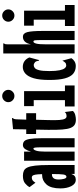

<svg xmlns="http://www.w3.org/2000/svg" viewBox="511 -1226 727 1790"><g transform="rotate(-90 875.0 -331.5)"><path d="M94 11Q55 11 34 -31Q13 -73 13 -132Q13 -221 49.5 -262Q86 -303 138 -303Q142 -303 146 -303Q145 -346 141 -366.5Q137 -387 130.5 -393Q124 -399 114 -399Q98 -399 87.5 -391Q77 -383 66 -365L25 -420Q37 -443 61 -462.5Q85 -482 131 -482Q158 -482 177.5 -473Q197 -464 208.5 -439Q220 -414 225.5 -366.5Q231 -319 231 -243V0H148V-31Q140 -8 127 1.5Q114 11 94 11ZM96 -148Q96 -123 102 -99.5Q108 -76 121 -76Q138 -76 142.5 -104.5Q147 -133 147 -211Q143 -211 141 -211Q121 -211 108.5 -196.5Q96 -182 96 -148Z M271 0V-471H356V-406Q364 -438 379 -460Q394 -482 417 -482Q439 -482 453 -469.5Q467 -457 474 -419.5Q481 -382 481 -307V0H396V-305Q396 -355 393.5 -369.5Q391 -384 384 -384Q373 -384 364.5 -357.5Q356 -331 356 -273V0Z M654 12Q627 12 608 1.5Q589 -9 577.5 -36.5Q566 -64 562 -115.5Q558 -167 559 -248L561 -359H520V-451H563L565 -574L658 -583L668 -584L669 -577Q663 -570 660.5 -563Q658 -556 657 -539L654 -451H714V-359H653L650 -243Q648 -178 651 -141.5Q654 -105 662.5 -90Q671 -75 685 -75Q713 -75 725 -92L735 -16Q721 0 697.5 6Q674 12 654 12Z M777 0V-90H836V-381H780V-471H920V-90H973V0ZM875 -561Q851 -561 834 -578Q817 -595 817 -618Q817 -641 834 -658Q851 -675 875 -675Q898 -675 915 -658Q932 -641 932 -618Q932 -595 915 -578Q898 -561 875 -561Z M1154 11Q1112 11 1083 -12.5Q1054 -36 1039 -90Q1024 -144 1024 -235Q1024 -327 1040 -381Q1056 -435 1083.5 -459Q1111 -483 1145 -483Q1177 -483 1199.5 -467Q1222 -451 1234 -422L1212 -341L1210 -331L1204 -333Q1201 -340 1200 -349Q1199 -358 1191 -368Q1176 -381 1162 -381Q1148 -381 1135.5 -371Q1123 -361 1115 -330Q1107 -299 1107 -235Q1107 -174 1114.5 -139.5Q1122 -105 1134 -91.5Q1146 -78 1159 -78Q1176 -78 1186 -88Q1196 -98 1204 -114L1227 -30Q1216 -12 1197 -0.5Q1178 11 1154 11Z M1271 -665H1365V-658Q1359 -652 1357.5 -645Q1356 -638 1356 -621V-406Q1364 -446 1382 -464Q1400 -482 1427 -482Q1459 -482 1470 -441Q1481 -400 1481 -297V0H1396V-295Q1396 -352 1394 -368Q1392 -384 1382 -384Q1370 -384 1363 -357Q1356 -330 1356 -263V0H1271Z M1527 0V-90H1586V-381H1530V-471H1670V-90H1723V0ZM1625 -561Q1601 -561 1584 -578Q1567 -595 1567 -618Q1567 -641 1584 -658Q1601 -675 1625 -675Q1648 -675 1665 -658Q1682 -641 1682 -618Q1682 -595 1665 -578Q1648 -561 1625 -561Z"/></g></svg>

Font: Inconsolata UltraCondensed Black
Style: Regular
Weight: 900
Width: 1
Monospace: yes
Designer: Raph Levien, Cyreal, Brenton Simpson
Foundry: Raph Levien, Cyreal, Google
Version: Version 3.001; ttfautohint (v1.8.2.53-6de2)